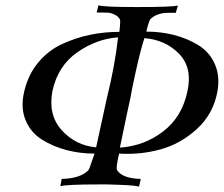

<svg xmlns="http://www.w3.org/2000/svg" viewBox="-20 -714 856 735"><path d="M812 -362Q796 -277 733.5 -220Q671 -163 594 -142Q517 -121 436 -126Q423 -71 428 -63Q448 -31 519 -29L512 1Q504 -4 438.5 -6.5Q373 -9 358 -8Q232 -8 211 -1L216 -29Q287 -31 317 -61Q320 -64 323.5 -73Q327 -82 332.5 -99Q338 -116 342 -126H341Q286 -126 234.5 -139.5Q183 -153 140 -180Q97 -207 77.5 -255Q58 -303 73 -365Q88 -429 127 -475.5Q166 -522 219 -546Q272 -570 325.5 -581Q379 -592 437 -592Q442 -635 439 -640Q433 -651 420 -657.5Q407 -664 398.5 -665Q390 -666 370.5 -666Q351 -666 350 -666L357 -694Q372 -687 504 -687Q642 -687 661 -693L653 -665Q651 -665 633.5 -665Q616 -665 606.5 -664Q597 -663 582 -657.5Q567 -652 556 -641Q550 -634 540 -593Q596 -593 646.5 -580Q697 -567 739.5 -541Q782 -515 802.5 -468.5Q823 -422 812 -362ZM697 -362Q718 -454 665.5 -508Q613 -562 532 -568L533 -569Q516 -515 499 -437Q482 -359 479 -338Q475 -323 439 -149Q531 -155 603.5 -210Q676 -265 697 -362ZM432 -571Q349 -565 275.5 -513.5Q202 -462 181 -367Q163 -275 216 -216Q269 -157 348 -150Q387 -327 389 -338Q420 -463 432 -571Z"/></svg>

Font: GFS Artemisia
Style: Italic
Weight: 400
Italic angle: -12°
Designer: Takis Katsoulidis and George D. Matthiopoulos
Foundry: George Matthiopoulos and Takis Katsoulidis
Version: Version 1.0